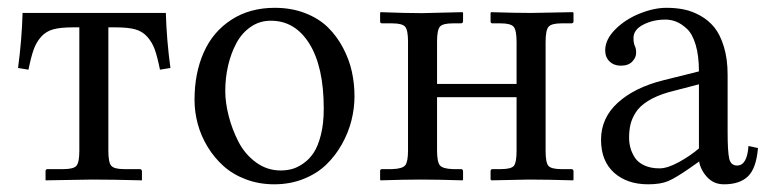

<svg xmlns="http://www.w3.org/2000/svg" viewBox="-20 -462 1979 494"><path d="M278.3 -391.6H258.8V-73.7Q258.8 -43.9 266.4 -35.4Q273.9 -26.9 299.3 -26.9H339.4Q345.2 -26.9 345.2 -21V2Q267.1 0 217.3 0L97.2 2V-21.5Q97.2 -26.9 102.5 -26.9H143.6Q169.4 -26.9 176.8 -35.6Q184.1 -44.4 184.1 -73.7V-391.6H166.5Q135.7 -391.6 116.9 -386.5Q98.1 -381.3 85.7 -367.2Q73.2 -353 66.7 -334.7Q60.1 -316.4 53.2 -282.7L26.4 -287.1Q36.1 -358.9 38.1 -428.7H406.7Q408.7 -358.9 418.5 -287.1L391.6 -282.7Q384.8 -316.4 378.2 -334.7Q371.6 -353 359.1 -367.2Q346.7 -381.3 327.9 -386.5Q309.1 -391.6 278.3 -391.6Z M480.5 -205.1Q480.5 -273.9 504.2 -327.1Q527.8 -380.4 575.2 -411.1Q622.6 -441.9 687 -441.9Q730 -441.9 765.1 -428.2Q800.3 -414.6 823.5 -391.8Q846.7 -369.1 862.5 -339.1Q878.4 -309.1 885.3 -277.8Q892.1 -246.6 892.1 -214.4Q892.1 -183.6 884.3 -152.3Q876.5 -121.1 859.9 -91.3Q843.3 -61.5 819.6 -38.6Q795.9 -15.6 761.2 -1.7Q726.6 12.2 685.5 12.2Q646.5 12.2 612.8 -0.5Q579.1 -13.2 555.2 -34.7Q531.2 -56.2 514.2 -84.2Q497.1 -112.3 488.8 -143.1Q480.5 -173.8 480.5 -205.1ZM676.8 -408.7Q647.9 -408.7 625 -392.8Q602.1 -377 588.1 -350.8Q574.2 -324.7 566.9 -293.2Q559.6 -261.7 559.6 -228Q559.6 -197.8 568.4 -163.6Q577.1 -129.4 593.5 -97.4Q609.9 -65.4 638.4 -44.4Q667 -23.4 702.1 -23.4Q717.3 -23.4 731.2 -27.1Q745.1 -30.8 760.5 -41.5Q775.9 -52.2 787.1 -69.1Q798.3 -85.9 805.7 -115.2Q813 -144.5 813 -182.1Q813 -290 776.1 -349.4Q739.3 -408.7 676.8 -408.7Z M1029.8 -355Q1029.8 -384.3 1022.5 -393.1Q1015.1 -401.9 989.3 -401.9H963.4Q958 -401.9 958 -406.7V-428.7L959 -430.7Q1023.9 -428.2 1065.4 -428.2L1169.9 -430.7L1171.4 -428.7V-407.7Q1171.4 -401.9 1165.5 -401.9H1145Q1119.6 -401.9 1112.1 -393.6Q1104.5 -385.3 1104.5 -355V-246.1H1309.1V-354Q1309.1 -383.8 1301.8 -392.8Q1294.4 -401.9 1268.6 -401.9H1247.6Q1242.2 -401.9 1242.2 -406.7V-428.7L1243.7 -430.7Q1306.2 -428.7 1346.2 -428.7L1454.1 -430.7L1455.6 -428.7V-407.2Q1455.6 -401.9 1449.7 -401.9H1424.3Q1398.9 -401.9 1391.4 -393.1Q1383.8 -384.3 1383.8 -354V-73.7Q1383.8 -43.5 1391.1 -35.2Q1398.4 -26.9 1424.3 -26.9H1449.7Q1455.6 -26.9 1455.6 -21V0L1454.6 2Q1385.3 0 1341.3 0L1244.6 2L1242.2 0V-21.5Q1242.2 -26.9 1247.6 -26.9H1268.6Q1295.4 -26.9 1302.2 -35.4Q1309.1 -43.9 1309.1 -73.7V-211.9H1104.5V-75.2Q1104.5 -45.4 1111.8 -36.6Q1119.1 -27.8 1145 -26.9H1165.5Q1171.4 -26.9 1171.4 -21.5V0L1170.4 2Q1104.5 0 1062.5 0Q1022 0 959 2L958 0V-22Q958 -26.9 963.4 -26.9H989.3Q1015.6 -27.8 1022.7 -36.9Q1029.8 -45.9 1029.8 -75.2Z M1778.3 -245.1 1699.7 -224.6Q1668 -215.3 1646.7 -201.9Q1625.5 -188.5 1615.5 -172.4Q1605.5 -156.2 1602.1 -141.4Q1598.6 -126.5 1598.6 -107.4Q1598.6 -94.2 1602.1 -81.5Q1605.5 -68.8 1613.5 -56.4Q1621.6 -43.9 1637.9 -36.4Q1654.3 -28.8 1676.8 -28.8Q1697.3 -28.8 1726.3 -44.7Q1755.4 -60.5 1778.3 -80.1ZM1842.8 12.2Q1816.4 12.2 1799.6 -6.1Q1782.7 -24.4 1778.8 -46.4L1755.9 -30.3Q1718.8 -4.4 1699.2 3.9Q1679.7 12.2 1647.5 12.2Q1593.3 12.2 1559.8 -17.8Q1526.4 -47.9 1526.4 -102.5Q1526.4 -158.2 1569.3 -197.5Q1612.3 -236.8 1686.5 -255.4L1778.3 -278.3Q1778.3 -318.4 1770 -346.4Q1761.7 -374.5 1747.6 -387.7Q1733.4 -400.9 1720 -406.2Q1706.5 -411.6 1691.9 -411.6Q1660.6 -411.6 1635.3 -398.7Q1609.9 -385.7 1609.9 -364.3Q1609.9 -351.6 1613.3 -343.8Q1616.7 -337.9 1616.7 -325.7Q1616.7 -314 1606.7 -303.5Q1596.7 -293 1577.1 -293Q1559.6 -293 1548.3 -304Q1537.1 -314.9 1537.1 -332.5Q1537.1 -360.4 1563.2 -386.5Q1589.4 -412.6 1626 -427.2Q1662.6 -441.9 1694.8 -441.9Q1718.8 -441.9 1739.5 -437.7Q1760.3 -433.6 1781.5 -421.9Q1802.7 -410.2 1817.9 -391.6Q1833 -373 1842.5 -341.8Q1852.1 -310.5 1852.1 -269.5V-122.6Q1852.1 -71.8 1856.2 -54Q1860.4 -36.1 1876.5 -36.1Q1902.3 -36.1 1905.8 -86.4L1930.2 -81.1Q1925.8 -28.8 1904.5 -8.3Q1883.3 12.2 1842.8 12.2Z"/></svg>

Font: Libertinage
Style: l
Weight: 400
Designer: OSP
Foundry: OSP
Version: Version 1.0; 2008; OFL relea